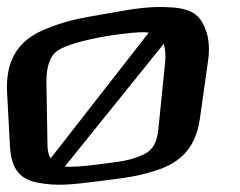

<svg xmlns="http://www.w3.org/2000/svg" viewBox="-89 -497 677 542"><path d="M498 -323C503 -356 501 -384 494 -406C479 -451 458 -471 398 -476C334 -480 300 -474 214 -459C129 -444 97 -439 35 -413C-46 -379 -73 -317 -69 -236L-61 -86C-58 -28 -39 7 14 18C70 29 107 25 194 14C264 5 296 2 352 -16C428 -40 464 -87 475 -160ZM331 -405 54 -50C48 -59 45 -72 45 -90L42 -267C42 -311 53 -341 75 -355C99 -370 144 -383 211 -395C269 -404 309 -408 331 -405ZM358 -132C354 -97 345 -73 312 -59C275 -43 251 -41 196 -34C146 -27 112 -25 94 -27L373 -373C378 -358 379 -340 377 -319Z"/></svg>

Font: Gamestation Warped
Style: Regular
Weight: 400
Designer: Jonas Hecksher
Foundry: Jonas Hecksher, Playtypeª, e-types AS
Version: Version 1.003